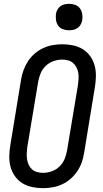

<svg xmlns="http://www.w3.org/2000/svg" viewBox="-20 -974 540 1002"><path d="M204 8Q175 8 147 2Q119 -4 96.5 -18Q74 -32 58 -54.5Q42 -77 35 -103.5Q28 -130 28.5 -159Q29 -188 34 -217L90 -559Q94 -584 103 -608.5Q112 -633 126.5 -655Q141 -677 161.5 -694.5Q182 -712 205.5 -723Q229 -734 254.5 -738.5Q280 -743 305 -743Q334 -743 362 -737Q390 -731 412.5 -717Q435 -703 451 -680.5Q467 -658 474 -631.5Q481 -605 480.5 -576Q480 -547 475 -518L419 -176Q415 -151 406.5 -126.5Q398 -102 383 -80Q368 -58 348 -40.5Q328 -23 304 -12Q280 -1 254.5 3.5Q229 8 204 8ZM205 -72Q227 -72 250 -80Q273 -88 290.5 -105Q308 -122 317 -144Q326 -166 330 -189L387 -531Q389 -547 390 -563Q391 -579 388.5 -594Q386 -609 379 -622.5Q372 -636 361 -645.5Q350 -655 335 -659Q320 -663 304 -663Q282 -663 259 -655Q236 -647 218.5 -630Q201 -613 192 -591Q183 -569 179 -546L122 -204Q120 -188 119.5 -172Q119 -156 121.5 -141Q124 -126 130.5 -112.5Q137 -99 148 -89.5Q159 -80 174 -76Q189 -72 205 -72ZM340 -816Q324 -816 308.5 -821.5Q293 -827 284 -839.5Q275 -852 272.5 -868.5Q270 -885 272 -902Q274 -913 280 -924Q286 -935 296 -942Q306 -949 317.5 -951.5Q329 -954 341 -954Q357 -954 372.5 -948.5Q388 -943 397 -930.5Q406 -918 409 -901.5Q412 -885 409 -868Q407 -857 401 -846Q395 -835 385 -828Q375 -821 363.5 -818.5Q352 -816 340 -816Z"/></svg>

Font: Iosevka Term Curly Medium
Style: Italic
Weight: 500
Italic angle: -9°
Designer: Belleve Invis
Foundry: Belleve Invis
Version: Version 32.3.0